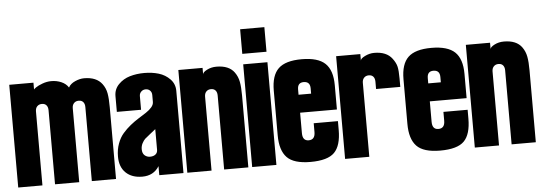

<svg xmlns="http://www.w3.org/2000/svg" viewBox="-47 -836 2744 972"><g transform="rotate(-5 1325.0 -350.0)"><path d="M9.8 0V-522H132.8V-486.8Q132.8 -489.3 144.3 -497.3Q155.8 -505.4 178.2 -513.7Q200.7 -522 223.1 -522Q251 -522 274.4 -511.7Q297.9 -501.5 310.1 -481.9Q319.8 -500.5 344 -511.2Q368.2 -522 390.1 -522Q452.6 -522 481 -483.9Q497.1 -462.4 502 -435.5Q506.8 -408.7 506.8 -365.2V0H383.8V-376Q383.8 -392.6 375.7 -401.9Q367.7 -411.1 353 -411.1Q337.9 -411.1 328.9 -401.6Q319.8 -392.1 319.8 -376V0H196.8V-376Q196.8 -392.6 188.7 -401.9Q180.7 -411.1 166 -411.1Q150.9 -411.1 141.8 -401.6Q132.8 -392.1 132.8 -376V0Z M663.6 -337.9H540.5V-418Q540.5 -453.1 564.5 -477.5Q588.4 -502 622.3 -512Q656.2 -522 695.8 -522Q735.4 -522 768.8 -512Q802.2 -502 825.9 -477.5Q849.6 -453.1 849.6 -418V0H726.6V-45.9Q698.2 0 640.6 0Q587.9 0 557.1 -29.5Q526.4 -59.1 526.4 -111.8Q526.4 -147.5 537.4 -177.5Q548.3 -207.5 566.2 -228Q584 -248.5 605.2 -265.6Q626.5 -282.7 647.7 -295.9Q668.9 -309.1 686.8 -320.8Q704.6 -332.5 715.6 -345.5Q726.6 -358.4 726.6 -372.1V-407.2Q726.6 -421.4 717.8 -430.2Q709 -439 695.8 -439Q682.1 -439 672.9 -429.9Q663.6 -420.9 663.6 -407.2ZM649.4 -138.2Q649.4 -117.7 660.9 -107.4Q672.4 -97.2 688.5 -97.2Q705.6 -97.2 716.1 -105.5Q726.6 -113.8 726.6 -128.9V-233.9Q717.3 -226.1 698.2 -211.4Q679.2 -196.8 671.6 -189.7Q664.1 -182.6 656.7 -168.7Q649.4 -154.8 649.4 -138.2Z M869.1 0V-522H992.2V-488.8Q992.2 -499.5 1013.9 -510.7Q1035.6 -522 1062.5 -522Q1126 -522 1153.3 -483.9Q1168.9 -462.4 1174.1 -435.1Q1179.2 -407.7 1179.2 -365.2V0H1056.2V-376Q1056.2 -392.6 1048.1 -401.9Q1040 -411.1 1025.4 -411.1Q1010.3 -411.1 1001.2 -401.6Q992.2 -392.1 992.2 -376V0Z M1321.8 -575.2H1198.7V-700.2H1321.8ZM1198.7 0V-522H1321.8V0Z M1341.3 -376Q1341.3 -453.1 1377.2 -487.5Q1413.1 -522 1495.6 -522Q1578.1 -522 1614.7 -487.3Q1651.4 -452.6 1651.4 -376V-252.9H1464.4V-148.9Q1464.4 -109.9 1495.6 -109.9Q1528.3 -109.9 1528.3 -148.9V-193.8H1651.4V-148.9Q1651.4 -69.3 1617.2 -34.7Q1583 0 1495.6 0Q1410.6 0 1376 -36.1Q1341.3 -72.3 1341.3 -148.9ZM1464.4 -344.2H1528.3V-371.1Q1528.3 -405.8 1495.6 -405.8Q1464.4 -405.8 1464.4 -371.1Z M1670.9 0V-522H1793.9V-488.8Q1793.9 -499 1817.1 -510.5Q1840.3 -522 1864.3 -522Q1926.8 -522 1955.1 -483.9Q1971.7 -461.9 1976.3 -441.9Q1981 -421.9 1981 -381.8V-338.9H1857.9V-376Q1857.9 -392.6 1849.9 -401.9Q1841.8 -411.1 1827.1 -411.1Q1812 -411.1 1803 -401.6Q1793.9 -392.1 1793.9 -376V0Z M2000.5 -376Q2000.5 -453.1 2036.4 -487.5Q2072.3 -522 2154.8 -522Q2237.3 -522 2273.9 -487.3Q2310.5 -452.6 2310.5 -376V-252.9H2123.5V-148.9Q2123.5 -109.9 2154.8 -109.9Q2187.5 -109.9 2187.5 -148.9V-193.8H2310.5V-148.9Q2310.5 -69.3 2276.4 -34.7Q2242.2 0 2154.8 0Q2069.8 0 2035.2 -36.1Q2000.5 -72.3 2000.5 -148.9ZM2123.5 -344.2H2187.5V-371.1Q2187.5 -405.8 2154.8 -405.8Q2123.5 -405.8 2123.5 -371.1Z M2330.1 0V-522H2453.1V-488.8Q2453.1 -499.5 2474.9 -510.7Q2496.6 -522 2523.4 -522Q2586.9 -522 2614.3 -483.9Q2629.9 -462.4 2635 -435.1Q2640.1 -407.7 2640.1 -365.2V0H2517.1V-376Q2517.1 -392.6 2509 -401.9Q2501 -411.1 2486.3 -411.1Q2471.2 -411.1 2462.2 -401.6Q2453.1 -392.1 2453.1 -376V0Z"/></g></svg>

Font: Quaderni
Style: Regular
Weight: 400
Designer: Romain Laurent, Daphné Lejeune, Alexandre D’Hubert
Foundry: ESAD Valence
Version: Version 1.000;FEAKit 1.0